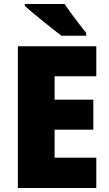

<svg xmlns="http://www.w3.org/2000/svg" viewBox="-20 -947 550 967"><path d="M465 0H70V-714H465V-563H255V-445H450V-294H255V-153H465ZM305 -927Q319 -906 339.5 -878Q360 -850 380.5 -824Q401 -798 414 -781V-767H290Q273 -779 248 -799Q223 -819 195.5 -841Q168 -863 144 -883.5Q120 -904 105 -917V-927Z"/></svg>

Font: Noto Sans Lao UI SemCond Blk
Style: Regular
Weight: 900
Width: 4
Designer: Monotype Design Team
Foundry: Monotype Imaging Inc.
Version: Version 2.000; ttfautohint (v1.8.4.7-5d5b)